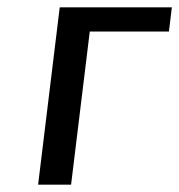

<svg xmlns="http://www.w3.org/2000/svg" viewBox="-20 -504 489 524"><path d="M441 -418 449 -484H143L84 0H174L225 -418Z"/></svg>

Font: Gamestation Text
Style: Italic
Weight: 400
Designer: Jonas Hecksher
Foundry: Jonas Hecksher, Playtypeª, e-types AS
Version: Version 1.003